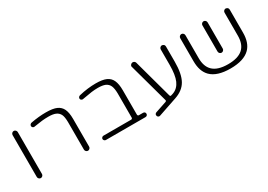

<svg xmlns="http://www.w3.org/2000/svg" viewBox="4 -1273 2817 2015"><g transform="rotate(-30 1412.0 -265.5)"><path d="M165 -41Q165 -28 155.5 -18.5Q146 -9 133.5 -9Q121 -9 111.5 -18.5Q102 -28 102 -41V-548Q102 -561 111.5 -570.5Q121 -580 133.5 -580Q146 -580 155.5 -570.5Q165 -561 165 -548Z M737 -42Q737 -29 727.5 -19.5Q718 -10 705.5 -10Q693 -10 683.5 -19.5Q674 -29 674 -42V-377Q673 -437 660 -466Q645 -499 611 -514Q579 -528 522 -528Q484 -528 445.5 -524Q407 -520 348 -510Q345 -509 342 -509Q332 -509 324 -516Q316 -523 316 -534Q316 -544 323 -552Q330 -560 341 -562Q437 -580 522 -580Q607 -580 651.5 -560Q696 -540 716 -498Q737 -454 737 -377Z M1261 -66Q1267 -66 1272 -71Q1276 -75 1276 -81V-377Q1275 -436 1261 -468Q1247 -500 1213 -516Q1180 -530 1124 -530Q1086 -530 1047 -525Q1008 -520 933 -506Q931 -505 928 -505Q918 -505 909.5 -511.5Q901 -518 901 -529Q901 -539 908 -547Q915 -555 926 -557Q1031 -582 1128 -582Q1209 -582 1253.5 -562Q1298 -542 1318 -499Q1339 -454 1339 -377V-81Q1339 -75 1343.5 -70.5Q1348 -66 1354 -66H1404Q1416 -66 1424 -59Q1431 -51 1431 -40Q1431 -29 1423.5 -21.5Q1416 -14 1404 -14H924Q914 -14 906 -22Q898 -30 898 -40Q898 -50 906 -58Q914 -66 924 -66Z M1675 -65Q1675 -65 1544 -541L1542 -549Q1542 -560 1552 -570Q1562 -580 1574 -580Q1586 -580 1594.5 -573.5Q1603 -567 1606 -557L1735 -86Q1736 -82 1739.5 -78.5Q1743 -75 1747 -75Q1751 -75 1771 -82Q1807 -94 1831 -118Q1855 -142 1869 -174Q1898 -240 1898 -364V-549Q1898 -562 1907.5 -571.5Q1917 -581 1930 -581Q1938 -580 1952 -572Q1961 -562 1961 -549V-364Q1961 -217 1917.5 -139.5Q1874 -62 1772 -28Q1545 49 1543 50Q1541 51 1534.5 51Q1528 51 1521 46Q1510 38 1510 23Q1510 16 1515 9Q1520 2 1529 -1L1666 -47Q1669 -48 1672.5 -51.5Q1676 -55 1676 -59Q1676 -63 1675 -65Z M2403 -232V-549Q2403 -562 2412.5 -571.5Q2422 -581 2434.5 -581Q2447 -581 2456.5 -571.5Q2466 -562 2466 -549V-232Q2466 -219 2456.5 -209.5Q2447 -200 2434.5 -200Q2422 -200 2412.5 -209.5Q2403 -219 2403 -232ZM2671 -549Q2671 -562 2680.5 -571.5Q2690 -581 2703 -581Q2711 -580 2725 -572Q2734 -562 2734 -549V-270Q2734 -147 2670 -83Q2596 -9 2434 -9Q2272 -9 2198 -83Q2134 -147 2134 -270Q2134 -270 2134 -549Q2134 -562 2143.5 -571.5Q2153 -581 2165.5 -581Q2178 -581 2187.5 -571.5Q2197 -562 2197 -549V-270Q2197 -171 2249 -119Q2307 -61 2434 -61Q2554 -61 2612.5 -112.5Q2671 -164 2671 -270Z"/></g></svg>

Font: Kurewa Gothic CJK TC Regular
Style: Regular
Weight: 400
Designer: Max Yao
Foundry: Max-Everyday
Version: Version 1.071; ttfautohint (v1.8.3)